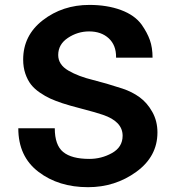

<svg xmlns="http://www.w3.org/2000/svg" viewBox="-20 -757 722 789"><path d="M457 -520V-522Q457.5 -571.3 426.8 -599.6Q396 -627.9 346.2 -627.9Q298.8 -627.9 258.8 -601.1Q219.2 -574.7 219.2 -530.8Q219.2 -491.2 261.2 -466.8Q302.2 -442.9 362.8 -428.2Q414.1 -415.5 482.9 -393.1Q522.9 -379.9 554 -357.2Q585 -334.5 606 -296.9Q627 -259.3 627 -212.9Q627 -113.8 540 -50.8Q453.1 12.2 341.8 12.2Q220.7 12.2 138.2 -50.8Q55.2 -113.8 55.2 -230H205.1Q205.1 -160.6 239.7 -132.3Q274.4 -104 347.2 -104Q397 -104 439.9 -127.9Q483.9 -152.3 483.9 -199.2Q483.9 -257.8 402.8 -285.2Q376.5 -294.4 319.1 -309.3Q261.7 -324.2 235.8 -333Q208 -342.3 187 -351.8Q166 -361.3 143.8 -376.5Q121.6 -391.6 107.4 -409.7Q93.3 -427.7 84.2 -454.1Q75.2 -480.5 75.2 -512.2Q75.2 -611.3 155.8 -673.8Q237.3 -736.8 347.2 -736.8Q420.4 -736.8 477.1 -715.8Q533.7 -694.8 562 -655.8Q585 -623 595.9 -592.3Q606.9 -561.5 606.9 -520Z"/></svg>

Font: Perun
Style: Bold
Weight: 700
Foundry: Copyright (c) Stefan Peev, Context Ltd, 2016
Version: Version 1.0000